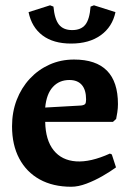

<svg xmlns="http://www.w3.org/2000/svg" viewBox="-20 -700 503 732"><path d="M251.7 12Q181.9 12 131.3 -16Q80.7 -44 53.3 -95.8Q25.9 -147.5 25.9 -218.5Q25.9 -272.6 43.6 -318.9Q61.4 -365.1 93.5 -399.7Q125.6 -434.3 168.5 -453.6Q211.4 -473 262.3 -473Q429.7 -473 429.7 -303.2Q429.7 -288 427.3 -271.9Q424.8 -255.9 422.8 -246.5L410.7 -235.4H152.3Q153.6 -165.8 184.4 -127.2Q215.2 -88.6 270.1 -84.8Q325 -81 399 -114.5L406.3 -111.2L422.3 -61.9Q401.4 -46.5 371.4 -29.2Q341.4 -11.8 309.8 0.1Q278.2 12 251.7 12ZM152.3 -290 289.1 -297.7Q300.9 -299.2 304.6 -303.6Q308.2 -307.9 308.2 -320.6Q308.2 -357.5 291.9 -376.2Q275.6 -395 244.6 -395Q205.8 -395 181.5 -368.4Q157.2 -341.9 152.3 -290ZM251 -533.9Q183.5 -533.9 142.1 -565Q100.7 -596.1 88.9 -653.7L170.9 -679.8L183.8 -674.8Q188.1 -627.3 204.7 -606.3Q221.4 -585.3 255.2 -585.3Q288.6 -585.3 305.1 -605.6Q321.6 -626 325.3 -674.8L338.2 -679.8L420.2 -653.7Q408.4 -597.5 364.1 -565.7Q319.9 -533.9 251 -533.9Z"/></svg>

Font: Alegreya
Style: Regular
Weight: 400
Designer: Juan Pablo del Peral
Foundry: Huerta Tipografica
Version: Version 2.009